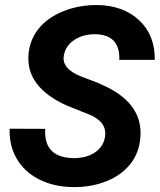

<svg xmlns="http://www.w3.org/2000/svg" viewBox="-20 -741 642 771"><path d="M401.4 -189.9Q411.6 -248 344.2 -278.8L250 -316.4Q85.9 -389.6 94.2 -518.1Q97.7 -577.6 133.3 -623.5Q168.9 -669.4 233.4 -695.6Q297.9 -721.7 372.6 -720.7Q475.6 -718.8 539.1 -659.4Q602.5 -600.1 601.6 -500.5H459Q461.4 -548.8 437.7 -575.7Q414.1 -602.5 364.3 -603.5Q315.4 -604.5 279.3 -581.3Q243.2 -558.1 236.3 -517.6Q227.1 -464.4 307.6 -433.1L372.1 -408.7L409.2 -391.6Q553.2 -320.3 543.9 -191.4Q539.6 -128.4 503.7 -82.8Q467.8 -37.1 406 -12.7Q344.2 11.7 270 10.3Q194.3 8.8 135.3 -21.5Q76.2 -51.8 45.4 -106.9Q16.6 -158.2 18.6 -224.1L161.6 -223.6Q154.8 -107.9 275.4 -106Q327.6 -106 361.3 -128.9Q395 -151.9 401.4 -189.9Z"/></svg>

Font: RobotoDraft
Style: Bold Italic
Weight: 700
Italic angle: -12°
Version: Version 2.001150; 2014